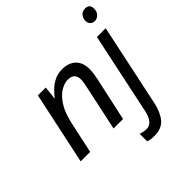

<svg xmlns="http://www.w3.org/2000/svg" viewBox="-249 -921 1346 1346"><g transform="rotate(-45 424.0 -248.0)"><path d="M24 0 139 -539H217L206 -440H207Q226 -465 251.5 -490Q277 -515 311 -532Q345 -549 388 -549Q453 -549 489.5 -513.5Q526 -478 526 -414Q526 -391 522.5 -367Q519 -343 515 -325L444 0H350L422 -337Q427 -360 429.5 -375.5Q432 -391 432 -405Q432 -469 364 -469Q331 -469 292.5 -446Q254 -423 220.5 -371Q187 -319 168 -231L118 0ZM791 -625Q771 -625 757.5 -637.5Q744 -650 744 -672Q744 -698 759.5 -717Q775 -736 803 -736Q848 -736 848 -691Q848 -660 830 -642.5Q812 -625 791 -625ZM515 240Q478 240 453 230V156Q465 160 480 163.5Q495 167 511 167Q572 167 593 69L721 -536H808L678 77Q662 152 625.5 196Q589 240 515 240Z"/></g></svg>

Font: Manna Sans
Style: Italic
Weight: 400
Italic angle: -12°
Designer: Monotype Design Team
Foundry: Monotype Imaging Inc.
Version: Version 2.001.1; ttfautohint (v1.8.2)